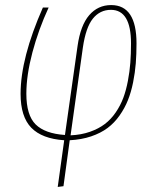

<svg xmlns="http://www.w3.org/2000/svg" viewBox="-20 -549 620 765"><path d="M422.9 -528.8Q523.9 -528.8 523.9 -376Q523.9 -333.5 521 -296.6Q518.1 -259.8 510.3 -220.7Q502.4 -181.6 489.7 -149.9Q477.1 -118.2 456.5 -88.9Q436 -59.6 408.7 -39.1Q381.3 -18.6 343 -5.6Q304.7 7.3 257.8 9.8L232.9 192.9L210 195.8L235.8 9.8Q147.5 3.9 104.7 -40Q62 -84 62 -174.8Q62 -317.9 150.9 -519H173.8Q133.3 -431.2 109.1 -340.1Q85 -249 85 -175.8Q85 -89.8 122.1 -53.2Q159.2 -16.6 238.8 -11.2L289.1 -366.2Q300.8 -448.2 335.4 -488.5Q370.1 -528.8 422.9 -528.8ZM421.9 -509.8Q378.4 -509.8 350.1 -474.9Q321.8 -439.9 310.1 -358.9L261.2 -9.8Q303.7 -11.7 338.4 -23.9Q373 -36.1 397.7 -54.9Q422.4 -73.7 441.2 -101.3Q460 -128.9 471.2 -158.9Q482.4 -189 489.5 -226.3Q496.6 -263.7 499.3 -299.1Q502 -334.5 502 -376Q502 -509.8 421.9 -509.8Z"/></svg>

Font: Fira Sans Compressed Thin
Style: Italic
Weight: 100
Width: 3
Italic angle: -8°
Designer: Carrois Corporate & Edenspiekermann AG
Foundry: Carrois Corporate GbR & Edenspiekermann AG
Version: Version 4.203;PS 004.203;hotconv 1.0.88;makeotf.lib2.5.64775